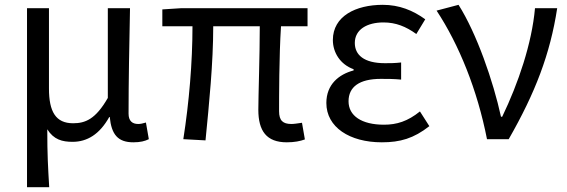

<svg xmlns="http://www.w3.org/2000/svg" viewBox="-20 -577 2351 796"><path d="M183 -543H92V199H184C179 114 176 66 176 -41C203 2 238 11 281 11C341 11 393 -20 433 -92H435C442 -19 469 13 533 13C562 13 581 8 597 0L585 -69C572 -65 562 -63 553 -63C529 -63 513 -75 513 -106C513 -239 516 -394 519 -543H427V-171C376 -82 333 -66 283 -66C211 -66 183 -114 183 -210Z M1169 13C1201 13 1225 8 1244 1L1232 -68C1211 -65 1199 -63 1188 -63C1153 -63 1137 -77 1137 -116C1137 -169 1137 -345 1145 -468H1255V-543H731L653 -538V-468H778C778 -319 764 -153 740 0L832 5C847 -148 864 -315 864 -468H1057C1057 -349 1051 -178 1051 -122C1051 -34 1085 13 1169 13Z M1563 13C1639 13 1695 -3 1760 -54L1721 -115C1670 -74 1625 -60 1572 -60C1479 -60 1425 -97 1425 -157C1425 -217 1470 -250 1559 -250C1586 -250 1612 -250 1643 -247V-318C1616 -315 1597 -315 1576 -315C1488 -315 1451 -350 1451 -399C1451 -455 1502 -484 1570 -484C1621 -484 1663 -467 1706 -436L1743 -497C1692 -534 1635 -557 1567 -557C1455 -557 1360 -510 1360 -411C1360 -360 1390 -310 1446 -290V-285C1385 -269 1333 -227 1333 -150C1333 -50 1429 13 1563 13Z M1999 0H2089C2199 -192 2261 -353 2290 -543H2198C2185 -397 2129 -232 2062 -93H2057C2025 -240 1956 -439 1881 -557L1790 -533C1883 -392 1959 -204 1999 0Z"/></svg>

Font: Spoqa Han Sans Neo
Style: Regular
Weight: 400
Designer: [Spoqa Han Sans Neo] Dong-huui Kim ___ Younghwa Kang ___ Yujin Lee ___ [Noto Sans] Ryoko NISHIZUKA ____ (kana & ideograp
Foundry: Spoqa (http://www.spoqa-han-sans.com)
Version: Version 1.100;hotconv 1.0.109;makeotfexe 2.5.65596